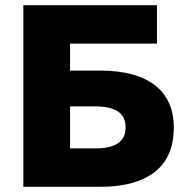

<svg xmlns="http://www.w3.org/2000/svg" viewBox="-20 -720 720 740"><path d="M70 0V-700H585V-552H250V-448H365Q437.8 -448 491.6 -432.7Q545.3 -417.3 580.7 -388.7Q616 -360 633 -319.3Q650 -278.7 650 -229Q650 -175 633 -132.5Q616 -90 580.5 -60.5Q545 -31 491.3 -15.5Q437.6 0 365 0ZM250 -148H345Q377.7 -148 400.3 -153.4Q422.9 -158.9 436.9 -169.4Q451 -180 457.5 -195.1Q464 -210.2 464 -229.1Q464 -248 457.7 -263.1Q451.4 -278.2 437.2 -288.6Q423 -299 400.4 -304.5Q377.8 -310 345 -310H250Z"/></svg>

Font: Golos Text VF
Style: Regular
Weight: 400
Designer: A.Korolkova, Vitaly Kuzmin
Foundry: ParaType Ltd
Version: Version 2.003